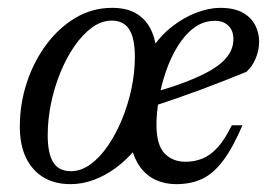

<svg xmlns="http://www.w3.org/2000/svg" viewBox="-20 -459 690 489"><path d="M265.5 -439Q301.5 -439 325 -425.8Q348.5 -412.5 361.8 -388.5Q375 -364.5 378.5 -331.5L366 -334Q387.5 -367 417.2 -390.5Q447 -414 479.5 -426.5Q512 -439 541 -439Q576 -439 597.8 -427Q619.5 -415 629.8 -395.2Q640 -375.5 640 -352.5Q640 -331 631 -309.8Q622 -288.5 607.5 -276Q579 -264.5 550 -253Q521 -241.5 491.2 -230.5Q461.5 -219.5 431.8 -209.2Q402 -199 372 -189L373.5 -224.5Q422 -238 456.8 -251.8Q491.5 -265.5 514.2 -278.5Q537 -291.5 550.2 -305Q563.5 -318.5 569 -332Q574.5 -345.5 574.5 -359.5Q574.5 -373.5 569 -383.8Q563.5 -394 553.2 -400Q543 -406 527.5 -406Q498 -406 474.2 -388.2Q450.5 -370.5 432.5 -341.2Q414.5 -312 402.5 -276.8Q390.5 -241.5 384.5 -206Q378.5 -170.5 378.5 -141.5Q378.5 -90 399 -68.5Q419.5 -47 452.5 -47Q475 -47 495.2 -55Q515.5 -63 534 -83.2Q552.5 -103.5 570.5 -140H597.5Q573 -82.5 548.2 -49.8Q523.5 -17 495 -3.5Q466.5 10 429 10Q400.5 10 377.2 -0.5Q354 -11 338 -32.2Q322 -53.5 314 -86L329 -83.5Q304 -53 276 -32.2Q248 -11.5 218.8 -0.8Q189.5 10 159.5 10Q120 10 91 -7.2Q62 -24.5 46.2 -57.2Q30.5 -90 30.5 -136Q30.5 -195 48.5 -249.2Q66.5 -303.5 98.5 -346.2Q130.5 -389 173 -414Q215.5 -439 265.5 -439ZM160.5 -23Q186 -23 210 -40.2Q234 -57.5 254.5 -87.2Q275 -117 290.5 -154.5Q306 -192 314.8 -233.2Q323.5 -274.5 323.5 -314Q323.5 -361.5 309.2 -384Q295 -406.5 264.5 -406.5Q238.5 -406.5 214.5 -389Q190.5 -371.5 170 -342Q149.5 -312.5 134 -274.8Q118.5 -237 110 -195.8Q101.5 -154.5 101.5 -115Q101.5 -68.5 115.5 -45.8Q129.5 -23 160.5 -23Z"/></svg>

Font: Newsreader 20pt
Style: Italic
Weight: 400
Italic angle: -17°
Version: Version 1.003